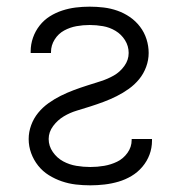

<svg xmlns="http://www.w3.org/2000/svg" viewBox="-20 -548 540 576"><path d="M251 8Q229 8 207.5 5.5Q186 3 165.5 -4Q145 -11 126.5 -22.5Q108 -34 94.5 -51Q81 -68 73.5 -88.5Q66 -109 66 -131Q66 -152 73.5 -172.5Q81 -193 94.5 -209.5Q108 -226 125.5 -238.5Q143 -251 162 -260.5Q181 -270 201 -277.5Q221 -285 241.5 -291.5Q262 -298 282.5 -304.5Q303 -311 321.5 -321.5Q340 -332 353 -350Q366 -368 366 -389Q366 -410 355 -427.5Q344 -445 326.5 -455.5Q309 -466 289 -469.5Q269 -473 249 -473Q229 -473 209.5 -469.5Q190 -466 172.5 -456.5Q155 -447 144 -429.5Q133 -412 133 -392V-389H72V-394Q72 -415 79 -435Q86 -455 99 -471.5Q112 -488 129.5 -499Q147 -510 167 -516.5Q187 -523 207.5 -525.5Q228 -528 249 -528Q270 -528 291 -525.5Q312 -523 332 -516Q352 -509 369.5 -497Q387 -485 400 -468Q413 -451 419.5 -430.5Q426 -410 426 -389Q426 -368 418.5 -347.5Q411 -327 397.5 -310.5Q384 -294 366.5 -281.5Q349 -269 330 -259.5Q311 -250 291 -242.5Q271 -235 250.5 -228.5Q230 -222 210 -216Q190 -210 171.5 -199Q153 -188 139.5 -170Q126 -152 126 -131Q126 -110 138.5 -92Q151 -74 169.5 -64Q188 -54 209 -50.5Q230 -47 251 -47Q272 -47 292.5 -50.5Q313 -54 331.5 -63Q350 -72 362.5 -89.5Q375 -107 375 -128V-131H436V-126Q436 -104 428.5 -84Q421 -64 407 -47.5Q393 -31 374.5 -20Q356 -9 335.5 -3Q315 3 293.5 5.5Q272 8 251 8Z"/></svg>

Font: Iosevka Fixed SS04 Light
Style: Regular
Weight: 300
Monospace: yes
Designer: Belleve Invis
Foundry: Belleve Invis
Version: Version 32.5.0